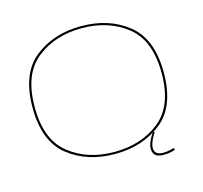

<svg xmlns="http://www.w3.org/2000/svg" viewBox="-108 -801 1053 994"><g transform="rotate(-15 418.5 -304.0)"><path d="M408.5 4Q557.5 4 659 -76.5Q760.5 -157 760.5 -338Q760.5 -519 659 -600Q557.5 -681 408.5 -681Q259.5 -681 158.2 -600Q57 -519 57 -338Q57 -157 158.5 -76.5Q260 4 408.5 4ZM408.5 -7Q265 -7 166.8 -84.8Q68.5 -162.5 68.5 -338Q68.5 -514 166.8 -592Q265 -670 408.5 -670Q552.5 -670 650.8 -592Q749 -514 749 -338Q749 -162.5 650.8 -84.8Q552.5 -7 408.5 -7ZM649 73.5Q661.5 73.5 674 72Q686.5 70.5 696.8 67.8Q707 65 712.5 63L708.5 52Q703 54.5 693.2 57Q683.5 59.5 672 61Q660.5 62.5 650 62.5Q626.5 62.5 615.2 52.2Q604 42 604 25Q604 11 610.2 -5Q616.5 -21 624.2 -34.8Q632 -48.5 636 -53.5H625Q621.5 -49 613.8 -36Q606 -23 599.5 -6.5Q593 10 593 25.5Q593 42.5 600 53.2Q607 64 619.5 68.8Q632 73.5 649 73.5Z"/></g></svg>

Font: Anybody Expanded Thin
Style: Regular
Weight: 250
Width: 7
Version: Version 1.113;gftools[0.9.25]